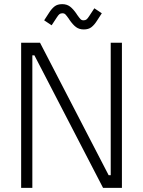

<svg xmlns="http://www.w3.org/2000/svg" viewBox="-20 -906 690 926"><path d="M173 -700 504 -61H514V-700H568V0H477L146 -639H136V0H82V-700ZM217 -845Q229 -864 243 -875Q257 -886 280 -886Q302 -886 317.5 -874.5Q333 -863 350 -838L351 -836Q363 -819 368.5 -813.5Q374 -808 383 -808Q392 -808 397.5 -812.5Q403 -817 410 -828L435 -866L471 -842L447 -805Q435 -786 421 -775Q407 -764 384 -764Q362 -764 346.5 -775.5Q331 -787 314 -812L313 -814Q301 -831 295.5 -836.5Q290 -842 281 -842Q272 -842 266.5 -837.5Q261 -833 254 -822L229 -784L193 -808Z"/></svg>

Font: Space Grotesk Variable
Style: Regular
Weight: 400
Designer: Florian Karsten (Space Grotesk), Colophon Foundry (Space Mono)
Foundry: Florian Karsten
Version: Version 1.106